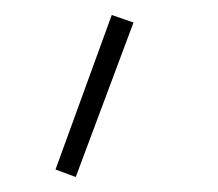

<svg xmlns="http://www.w3.org/2000/svg" viewBox="-20 -90 290 256"><path d="M81 146 54 136 129 -70 158 -60Z"/></svg>

Font: Sora Thin
Style: Regular
Weight: 32
Designer: Jonathan Barnbrook, Julián Moncada
Foundry: Barnbrook Fonts
Version: Version 2.000